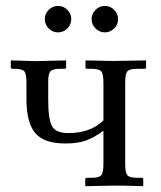

<svg xmlns="http://www.w3.org/2000/svg" viewBox="-20 -638 551 659"><path d="M335 -354Q335 -383.8 327.6 -392.8Q320.3 -401.9 294.4 -401.9H278.8Q273.4 -401.9 273.4 -406.7V-428.7L274.9 -430.7L367.2 -428.7L480 -430.7L481.4 -428.7V-407.2Q481.4 -401.9 475.6 -401.9H450.2Q424.8 -401.9 417.2 -393.1Q409.7 -384.3 409.7 -354V-75.7Q409.7 -46.4 416.7 -37.1Q423.8 -27.8 450.2 -27.8H466.8Q471.7 -27.8 471.7 -22.9V-1L469.7 1Q413.6 -1 376.5 -1L274.4 1L272.5 -1.5V-22.5Q272.5 -27.8 278.3 -27.8H294.4Q320.8 -27.8 327.9 -36.9Q335 -45.9 335 -75.7V-189.5Q303.7 -166 275.4 -155.8Q247.1 -145.5 204.1 -145.5Q131.3 -145.5 101.1 -181.2Q70.8 -216.8 70.8 -296.9V-355Q70.8 -384.3 63.5 -393.1Q56.2 -401.9 30.3 -401.9H22.5Q17.1 -401.9 17.1 -406.7V-428.7L18.1 -430.7L103.5 -428.2L205.6 -430.7L207 -428.7V-407.7Q207 -401.9 201.2 -401.9H186Q161.1 -401.9 153.3 -393.3Q145.5 -384.8 145.5 -360.4V-293Q145.5 -229.5 158.4 -205.3Q171.4 -181.2 214.8 -181.2Q290 -181.2 335 -224.6ZM307.9 -540.3Q294.4 -553.7 294.4 -572.3Q294.4 -590.8 307.9 -604.2Q321.3 -617.7 339.8 -617.7Q358.4 -617.7 371.8 -604.2Q385.3 -590.8 385.3 -572.3Q385.3 -553.7 371.8 -540.3Q358.4 -526.9 339.8 -526.9Q321.3 -526.9 307.9 -540.3ZM147.2 -540.3Q133.8 -553.7 133.8 -572.3Q133.8 -590.8 147.2 -604.2Q160.6 -617.7 179.2 -617.7Q197.8 -617.7 211.2 -604.2Q224.6 -590.8 224.6 -572.3Q224.6 -553.7 211.2 -540.3Q197.8 -526.9 179.2 -526.9Q160.6 -526.9 147.2 -540.3Z"/></svg>

Font: Libertinage
Style: b
Weight: 400
Designer: OSP
Foundry: OSP
Version: Version 1.0; 2008; OFL relea